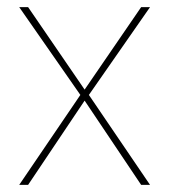

<svg xmlns="http://www.w3.org/2000/svg" viewBox="-20 -520 476 540"><path d="M34 -500H59L218 -268L377 -500H402L230 -253L402 0H377L218 -237L59 0H34L206 -253Z"/></svg>

Font: Albert Sans Thin
Style: Regular
Weight: 250
Designer: Andreas Rasmussen
Foundry: a.Foundry
Version: Version 1.025